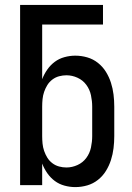

<svg xmlns="http://www.w3.org/2000/svg" viewBox="-20 -755 540 783"><path d="M287 8Q265 8 243 2Q221 -4 203.5 -17Q186 -30 173 -48.5Q160 -67 152 -88V0H62V-735H400V-655H152V-432Q160 -453 173 -471.5Q186 -490 203.5 -503Q221 -516 243 -522Q265 -528 287 -528Q312 -528 336 -521Q360 -514 379.5 -498.5Q399 -483 412 -462Q425 -441 432.5 -417.5Q440 -394 443 -369.5Q446 -345 446 -320V-200Q446 -175 443 -150.5Q440 -126 432.5 -102.5Q425 -79 412 -58Q399 -37 379.5 -21.5Q360 -6 336 1Q312 8 287 8ZM251 -72Q274 -72 296 -82Q318 -92 332 -111Q346 -130 351 -153.5Q356 -177 356 -200V-320Q356 -343 351 -366.5Q346 -390 332 -409Q318 -428 296 -438Q274 -448 251 -448Q236 -448 221 -444Q206 -440 193.5 -430.5Q181 -421 173 -408Q165 -395 160 -380.5Q155 -366 153.5 -350.5Q152 -335 152 -320V-200Q152 -185 153.5 -169.5Q155 -154 160 -139.5Q165 -125 173 -112Q181 -99 193.5 -89.5Q206 -80 221 -76Q236 -72 251 -72Z"/></svg>

Font: Iosevka Term Medium
Style: Regular
Weight: 500
Monospace: yes
Designer: Belleve Invis
Foundry: Belleve Invis
Version: Version 26.3.1